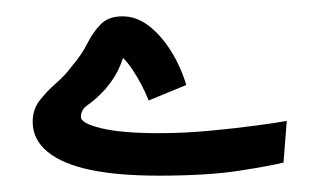

<svg xmlns="http://www.w3.org/2000/svg" viewBox="-20 -209 391 235"><path d="M174 6Q125 6 91 -1Q57 -8 38.5 -23Q20 -38 20 -60Q20 -75 28.5 -86Q37 -97 48.5 -107Q60 -117 68 -128Q80 -142 87 -156Q94 -170 103.5 -179.5Q113 -189 130 -189Q147 -189 162 -177.5Q177 -166 189 -147Q201 -128 208 -105L162 -86Q154 -106 142 -124Q130 -142 113 -152L135 -155Q133 -143 127 -128.5Q121 -114 109 -100Q97 -87 88 -81Q79 -75 79 -66Q79 -58 104 -52Q129 -46 174 -46Q205 -46 237 -49Q269 -52 294.5 -55.5Q320 -59 331 -61L327 -10Q311 -6 272.5 0Q234 6 174 6Z"/></svg>

Font: Farlight84_Sys_V01
Style: Regular
Weight: 400
Designer: Ryoko NISHIZUKA  (kana, bopomofo & ideographs); Paul D. Hunt (Latin, Greek & Cyrillic); Sandoll Communications , Soo-you
Foundry: Adobe
Version: Version 2.004;October 29, 2024;FontCreator 14.0.0.2814 64-bi